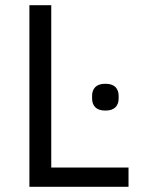

<svg xmlns="http://www.w3.org/2000/svg" viewBox="-20 -718 541 738"><path d="M93 0ZM93 0V-698H177V-74H474V0ZM385 -293Q359 -293 346.5 -305.5Q334 -318 334 -339V-350Q334 -371 346.5 -383.5Q359 -396 385 -396Q411 -396 423.5 -383.5Q436 -371 436 -350V-339Q436 -318 423.5 -305.5Q411 -293 385 -293Z"/></svg>

Font: Aneliza
Style: Regular
Weight: 400
Designer: Mike Abbink, Paul van der Laan, Pieter van Rosmalen
Foundry: Bold Monday
Version: Version 3.001;September 8, 2019;FontCreator 11.5.0.2425 64-b